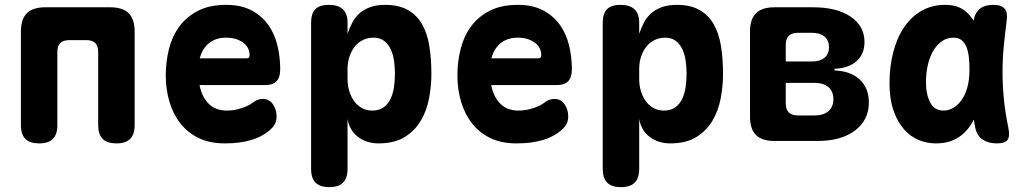

<svg xmlns="http://www.w3.org/2000/svg" viewBox="-20 -580 4240 790"><path d="M141 10Q103 10 84.5 -8.5Q66 -27 66 -65V-450Q66 -501 90.5 -525.5Q115 -550 166 -550H434Q485 -550 509.5 -525.5Q534 -501 534 -450V-65Q534 -27 515.5 -8.5Q497 10 459 10Q421 10 402.5 -8.5Q384 -27 384 -65V-365Q384 -391 372 -403Q360 -415 334 -415H266Q240 -415 228 -403Q216 -391 216 -365V-65Q216 -27 197.5 -8.5Q179 10 141 10Z M1061 -173Q1088 -173 1103 -151Q1118 -129 1118 -101Q1118 -85 1112 -71.5Q1106 -58 1086 -41Q1071 -29 1053 -19.5Q1035 -10 1012.5 -3.5Q990 3 963.5 6.5Q937 10 905 10Q843 10 797.5 -12Q752 -34 722 -72.5Q692 -111 677 -162Q662 -213 662 -270Q662 -325 675 -377.5Q688 -430 717.5 -470.5Q747 -511 794.5 -535.5Q842 -560 910 -560Q972 -560 1014.5 -537.5Q1057 -515 1083.5 -478Q1110 -441 1121.5 -393Q1133 -345 1133 -295Q1133 -262 1118 -246Q1103 -230 1072 -230H801Q807 -200 818.5 -180Q830 -160 845 -147.5Q860 -135 877.5 -130Q895 -125 913 -125Q945 -125 975.5 -135.5Q1006 -146 1019 -157Q1029 -165 1039.5 -169Q1050 -173 1061 -173ZM802 -340H995Q1001 -340 1004 -343Q1007 -346 1007 -354Q1007 -368 1001 -380.5Q995 -393 982.5 -403Q970 -413 952 -419Q934 -425 910 -425Q888 -425 870.5 -419Q853 -413 839.5 -402Q826 -391 816.5 -375.5Q807 -360 802 -340Z M1333 -560Q1371 -560 1390.5 -542Q1410 -524 1410 -487V-441Q1418 -465 1429.5 -487Q1441 -509 1459 -525Q1477 -541 1503 -550.5Q1529 -560 1565 -560Q1621 -560 1658 -539Q1695 -518 1716.5 -480.5Q1738 -443 1746.5 -390.5Q1755 -338 1755 -276Q1755 -227 1745.5 -176Q1736 -125 1711.5 -83.5Q1687 -42 1645 -16Q1603 10 1537 10Q1489 10 1453.5 -16.5Q1418 -43 1410 -91V115Q1410 153 1391.5 171.5Q1373 190 1335 190Q1297 190 1278.5 171.5Q1260 153 1260 115V-487Q1260 -524 1277.5 -542Q1295 -560 1333 -560ZM1517 -425Q1495 -425 1475 -416Q1455 -407 1441 -390Q1427 -373 1418.5 -349Q1410 -325 1410 -295V-255Q1410 -229 1417 -205.5Q1424 -182 1437 -164Q1450 -146 1469 -135.5Q1488 -125 1511 -125Q1541 -125 1559.5 -139Q1578 -153 1588 -175.5Q1598 -198 1601.5 -225Q1605 -252 1605 -277Q1605 -302 1601.5 -328Q1598 -354 1588.5 -375.5Q1579 -397 1561.5 -411Q1544 -425 1517 -425Z M2261 -173Q2288 -173 2303 -151Q2318 -129 2318 -101Q2318 -85 2312 -71.5Q2306 -58 2286 -41Q2271 -29 2253 -19.5Q2235 -10 2212.5 -3.5Q2190 3 2163.5 6.5Q2137 10 2105 10Q2043 10 1997.5 -12Q1952 -34 1922 -72.5Q1892 -111 1877 -162Q1862 -213 1862 -270Q1862 -325 1875 -377.5Q1888 -430 1917.5 -470.5Q1947 -511 1994.5 -535.5Q2042 -560 2110 -560Q2172 -560 2214.5 -537.5Q2257 -515 2283.5 -478Q2310 -441 2321.5 -393Q2333 -345 2333 -295Q2333 -262 2318 -246Q2303 -230 2272 -230H2001Q2007 -200 2018.5 -180Q2030 -160 2045 -147.5Q2060 -135 2077.5 -130Q2095 -125 2113 -125Q2145 -125 2175.5 -135.5Q2206 -146 2219 -157Q2229 -165 2239.5 -169Q2250 -173 2261 -173ZM2002 -340H2195Q2201 -340 2204 -343Q2207 -346 2207 -354Q2207 -368 2201 -380.5Q2195 -393 2182.5 -403Q2170 -413 2152 -419Q2134 -425 2110 -425Q2088 -425 2070.5 -419Q2053 -413 2039.5 -402Q2026 -391 2016.5 -375.5Q2007 -360 2002 -340Z M2533 -560Q2571 -560 2590.5 -542Q2610 -524 2610 -487V-441Q2618 -465 2629.5 -487Q2641 -509 2659 -525Q2677 -541 2703 -550.5Q2729 -560 2765 -560Q2821 -560 2858 -539Q2895 -518 2916.5 -480.5Q2938 -443 2946.5 -390.5Q2955 -338 2955 -276Q2955 -227 2945.5 -176Q2936 -125 2911.5 -83.5Q2887 -42 2845 -16Q2803 10 2737 10Q2689 10 2653.5 -16.5Q2618 -43 2610 -91V115Q2610 153 2591.5 171.5Q2573 190 2535 190Q2497 190 2478.5 171.5Q2460 153 2460 115V-487Q2460 -524 2477.5 -542Q2495 -560 2533 -560ZM2717 -425Q2695 -425 2675 -416Q2655 -407 2641 -390Q2627 -373 2618.5 -349Q2610 -325 2610 -295V-255Q2610 -229 2617 -205.5Q2624 -182 2637 -164Q2650 -146 2669 -135.5Q2688 -125 2711 -125Q2741 -125 2759.5 -139Q2778 -153 2788 -175.5Q2798 -198 2801.5 -225Q2805 -252 2805 -277Q2805 -302 2801.5 -328Q2798 -354 2788.5 -375.5Q2779 -397 2761.5 -411Q2744 -425 2717 -425Z M3166 0Q3115 0 3090.5 -24.5Q3066 -49 3066 -100V-450Q3066 -501 3090.5 -525.5Q3115 -550 3166 -550H3326Q3423 -550 3480 -511.5Q3537 -473 3537 -407Q3537 -357 3504 -328Q3471 -299 3414 -297V-290Q3479 -288 3517 -253Q3555 -218 3555 -158Q3555 -86 3498 -43Q3441 0 3344 0ZM3213 -239V-155Q3213 -130 3225.5 -117.5Q3238 -105 3263 -105H3331Q3368 -105 3388.5 -122.5Q3409 -140 3409 -172Q3409 -204 3388.5 -221.5Q3368 -239 3331 -239ZM3263 -445Q3238 -445 3225.5 -432.5Q3213 -420 3213 -395V-327H3321Q3354 -327 3372.5 -342.5Q3391 -358 3391 -386Q3391 -414 3372.5 -429.5Q3354 -445 3321 -445Z M3830 10Q3794 10 3760 -4Q3726 -18 3699.5 -48Q3673 -78 3656.5 -125Q3640 -172 3640 -238Q3640 -305 3655 -364Q3670 -423 3699 -466.5Q3728 -510 3771 -535Q3814 -560 3870 -560Q3917 -560 3947 -538Q3970 -521 3986 -495Q3991 -527 4012 -544Q4032 -560 4067 -560Q4101 -560 4114 -544Q4127 -528 4122 -494Q4115 -441 4110 -389Q4105 -337 4105 -283.5Q4105 -230 4110.5 -173.5Q4116 -117 4129 -54Q4136 -20 4126 -5Q4116 10 4082 10Q4047 10 4023.5 -5.5Q4000 -21 3993 -54Q3989 -71 3987 -88Q3982 -79 3978 -72Q3954 -32 3917.5 -11Q3881 10 3830 10ZM3862 -125Q3881 -125 3900 -135Q3919 -145 3934.5 -165.5Q3950 -186 3959.5 -218Q3969 -250 3969 -295Q3969 -324 3966 -348Q3963 -372 3955.5 -389Q3948 -406 3935.5 -415.5Q3923 -425 3904 -425Q3876 -425 3855 -410Q3834 -395 3819.5 -370Q3805 -345 3797.5 -312Q3790 -279 3790 -242Q3790 -191 3807.5 -158Q3825 -125 3862 -125Z"/></svg>

Font: Maple Mono NL ExtraBold
Style: Regular
Weight: 800
Monospace: yes
Designer: subframe7536
Version: Version 7.000